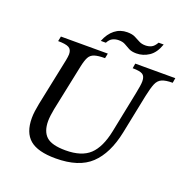

<svg xmlns="http://www.w3.org/2000/svg" viewBox="-143 -954 1088 1104"><g transform="rotate(20 401.0 -402.0)"><path d="M312 12Q203 12 154 -29.5Q105 -71 105 -160Q105 -180 108 -202.5Q111 -225 116 -250L176 -539Q178 -550 179.5 -560Q181 -570 181 -577Q181 -606 162 -616.5Q143 -627 96 -627L102 -657H389L383 -627Q341 -627 318.5 -619.5Q296 -612 285.5 -592Q275 -572 267 -534L208 -251Q204 -231 201.5 -210.5Q199 -190 199 -176Q199 -112 232.5 -81.5Q266 -51 350 -51Q448 -51 497.5 -97.5Q547 -144 568 -247L619 -499Q624 -524 627 -543Q630 -562 630 -575Q630 -606 613 -616.5Q596 -627 552 -627L557 -657H802L797 -627Q754 -627 731.5 -617Q709 -607 698 -580.5Q687 -554 676 -502L627 -261Q599 -125 526.5 -56.5Q454 12 312 12ZM357 -712H326Q345 -760 377.5 -785.5Q410 -811 453 -811Q483 -811 501 -802Q519 -793 535.5 -784Q552 -775 575 -775Q595 -775 611.5 -783Q628 -791 642 -816H673Q654 -761 618.5 -737.5Q583 -714 542 -714Q513 -714 495.5 -723.5Q478 -733 462.5 -742Q447 -751 422 -751Q403 -751 386 -743Q369 -735 357 -712Z"/></g></svg>

Font: STIX Two Text
Style: Italic
Weight: 400
Italic angle: -12°
Designer: Ross Mills, John Hudson & Paul Hanslow, Tiro Typeworks Ltd; with prior portions MicroPress Inc. and Coen Hoffman, Elsevi
Foundry: Tiro Typeworks Ltd
Version: Version 2.13 b171